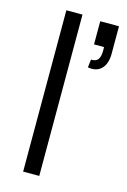

<svg xmlns="http://www.w3.org/2000/svg" viewBox="-114 -790 560 845"><g transform="rotate(15 166.0 -367.5)"><path d="M80 0H153.5V-735H80ZM236.5 -517C288.5 -507 322 -540 322 -601.5V-727H236.5V-621.5H282C284 -584 280.5 -551 241 -553.5Z"/></g></svg>

Font: Eudonet
Style: Regular
Weight: 400
Designer: Mikhail Sharanda
Foundry: Mikhail Sharanda
Version: Version 4.503;Glyphs 3.1.2 (3151)